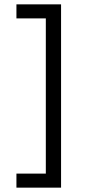

<svg xmlns="http://www.w3.org/2000/svg" viewBox="-20 -732 416 882"><path d="M55.5 130V65.5H190.5V-647.5H55.5V-712H260.5V130Z"/></svg>

Font: Overpass Light
Style: Regular
Weight: 300
Designer: Delve Withrington, Dave Bailey, Thomas Jockin
Foundry: Delve Fonts LLC
Version: Version 4.000; ttfautohint (v1.8.3)